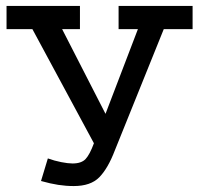

<svg xmlns="http://www.w3.org/2000/svg" viewBox="-20 -609 670 646"><path d="M228 17Q202 17 176 13Q150 9 118 0L141 -76Q163 -68 186 -63.5Q209 -59 224 -59Q254 -59 268 -74Q282 -89 296 -127L89 -511H2V-589H249V-511H189L335 -226L444 -511H379V-589H628V-511H531L366 -102Q343 -42 314 -12.5Q285 17 228 17Z"/></svg>

Font: Podkova Medium
Style: Regular
Weight: 500
Designer: Ilya Yudin
Foundry: Cyreal (www.cyreal.org)
Version: Version 2.103